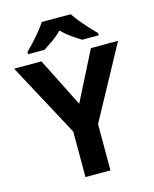

<svg xmlns="http://www.w3.org/2000/svg" viewBox="-135 -1023 893 1113"><g transform="rotate(-15 312.0 -467.0)"><path d="M312 -420 461 -714H624L387 -278V0H237V-273L0 -714H164ZM399 -934Q413 -912 435.5 -884.5Q458 -857 482 -831Q506 -805 524 -787V-774H425Q399 -790 368 -811.5Q337 -833 311 -860Q285 -833 255 -812Q225 -791 199 -774H100V-787Q119 -806 142.5 -831.5Q166 -857 188.5 -884.5Q211 -912 225 -934Z"/></g></svg>

Font: Noto Sans Gujarati
Style: Regular
Weight: 400
Designer: Jelle Bosma - Monotype Design Team, Universal Thirst
Foundry: Monotype Imaging Inc.
Version: Version 2.102